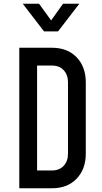

<svg xmlns="http://www.w3.org/2000/svg" viewBox="-20 -1005 546 1025"><path d="M83 0V-750H258Q340 -750 389 -699.2Q438 -648.5 438 -565V-185Q438 -102 389 -51Q340 0 258 0ZM178 -95H258Q297 -95 320 -119.8Q343 -144.5 343 -185V-565Q343 -605.5 320 -630.2Q297 -655 258 -655H178ZM215 -837.5 101.5 -985H188.5L253 -896L316.5 -985H403.5L290 -837.5Z"/></svg>

Font: Mohave Light Medium
Style: Regular
Weight: 500
Version: Version 2.003